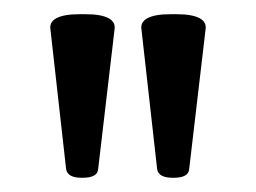

<svg xmlns="http://www.w3.org/2000/svg" viewBox="-20 -722 360 270"><path d="M73 -484 51 -680Q49 -691 59.5 -696.5Q70 -702 91 -702H101Q122 -702 132.5 -696.5Q143 -691 141 -680L118 -484Q117 -472 96 -472H95Q75 -472 73 -484ZM201 -484 179 -680Q177 -691 187.5 -696.5Q198 -702 219 -702H229Q250 -702 260.5 -696.5Q271 -691 269 -680L246 -484Q245 -472 224 -472H223Q203 -472 201 -484Z"/></svg>

Font: Asap-Regular
Style: Regular
Weight: 400
Designer: Pablo Cosgaya
Foundry: Omnibus-Type
Version: Version 2.000; ttfautohint (v1.8)